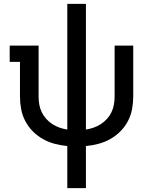

<svg xmlns="http://www.w3.org/2000/svg" viewBox="-20 -755 790 990"><path d="M327 215V-2Q294 -5 262 -13.5Q230 -22 201.5 -38Q173 -54 149.5 -77.5Q126 -101 110.5 -130.5Q95 -160 89 -192.5Q83 -225 83 -258V-436H30V-520H179V-258Q179 -237 182.5 -216.5Q186 -196 195 -177Q204 -158 218 -142.5Q232 -127 249.5 -115.5Q267 -104 287 -97Q307 -90 327 -87V-735H423V-87Q443 -90 463 -97Q483 -104 500.5 -115.5Q518 -127 532 -142.5Q546 -158 555 -177Q564 -196 567.5 -216.5Q571 -237 571 -258V-520H667V-258Q667 -225 661 -192.5Q655 -160 639.5 -130.5Q624 -101 600.5 -77.5Q577 -54 548.5 -38Q520 -22 488 -13.5Q456 -5 423 -2V215Z"/></svg>

Font: Iosevka Etoile Medium
Style: Regular
Weight: 500
Designer: Belleve Invis
Foundry: Belleve Invis
Version: Version 22.1.2; ttfautohint (v1.8.4)